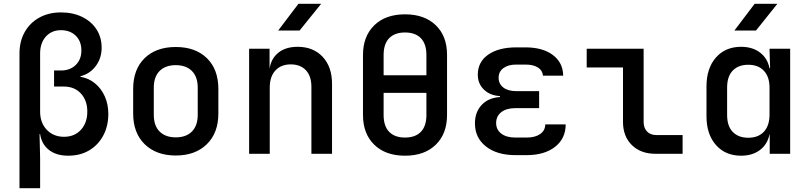

<svg xmlns="http://www.w3.org/2000/svg" viewBox="-20 -805 4240 1005"><path d="M82 180V-525Q82 -589 109.5 -637.5Q137 -686 186 -713Q235 -740 299 -740Q362 -740 410 -716.5Q458 -693 485 -651.5Q512 -610 512 -555Q512 -500 481 -459Q450 -418 401 -406V-403Q444 -396 477 -369Q510 -342 528.5 -300.5Q547 -259 547 -209Q547 -145 520.5 -95.5Q494 -46 447 -18Q400 10 337 10Q275 10 236.5 -20Q198 -50 190 -103H187L190 23V180ZM315 -89Q370 -89 403.5 -125.5Q437 -162 437 -221Q437 -279 403.5 -315.5Q370 -352 314 -352H263V-436H299Q347 -436 376.5 -465Q406 -494 406 -541Q406 -589 376.5 -618Q347 -647 299 -647Q250 -647 220 -613.5Q190 -580 190 -525V-221Q190 -162 225 -125.5Q260 -89 315 -89Z M900 9Q798 9 737.5 -50Q677 -109 677 -211V-339Q677 -442 737 -500.5Q797 -559 900 -559Q1003 -559 1063 -500.5Q1123 -442 1123 -339V-211Q1123 -109 1062.5 -50Q1002 9 900 9ZM900 -86Q954 -86 984.5 -116.5Q1015 -147 1015 -204V-346Q1015 -403 984.5 -433.5Q954 -464 900 -464Q846 -464 815.5 -433.5Q785 -403 785 -346V-204Q785 -147 815.5 -116.5Q846 -86 900 -86Z M1284 0V-550H1391V-445Q1399 -499 1437.5 -529.5Q1476 -560 1538 -560Q1620 -560 1669 -507.5Q1718 -455 1718 -366V0H1610V-350Q1610 -407 1581 -437.5Q1552 -468 1502 -468Q1451 -468 1421.5 -436Q1392 -404 1392 -347V0ZM1436 -645 1542 -785H1661L1548 -645Z M2100 10Q1998 10 1939 -47.5Q1880 -105 1880 -203V-517Q1880 -615 1939 -672.5Q1998 -730 2100 -730Q2202 -730 2261 -673Q2320 -616 2320 -518V-203Q2320 -105 2261 -47.5Q2202 10 2100 10ZM1988 -411H2212V-517Q2212 -575 2183 -605Q2154 -635 2100 -635Q2046 -635 2017 -605Q1988 -575 1988 -517ZM2100 -85Q2154 -85 2183 -115Q2212 -145 2212 -203V-319H1988V-203Q1988 -145 2017 -115Q2046 -85 2100 -85Z M2737 7H2678Q2581 7 2523.5 -38.5Q2466 -84 2466 -159Q2466 -218 2501 -255.5Q2536 -293 2597 -297V-302Q2545 -305 2513 -336Q2481 -367 2481 -414Q2481 -481 2535.5 -519Q2590 -557 2682 -557H2731Q2821 -557 2874 -517Q2927 -477 2928 -409H2822Q2820 -436 2796 -451.5Q2772 -467 2731 -467H2682Q2640 -467 2615 -448.5Q2590 -430 2590 -398Q2590 -366 2614.5 -347Q2639 -328 2682 -328H2802V-239H2678Q2631 -239 2604 -218Q2577 -197 2577 -161Q2577 -126 2604 -105.5Q2631 -85 2678 -85H2737Q2781 -85 2807.5 -103.5Q2834 -122 2834 -154H2941Q2941 -80 2885.5 -36.5Q2830 7 2737 7Z M3411 0Q3334 0 3287.5 -45.5Q3241 -91 3241 -167V-452H3051V-550H3349V-167Q3349 -135 3367 -116.5Q3385 -98 3416 -98H3553V0Z M3824 -645 3930 -785H4049L3937 -645ZM3859 10Q3777 10 3727.5 -46Q3678 -102 3678 -197V-352Q3678 -448 3727.5 -504Q3777 -560 3859 -560Q3918 -560 3957.5 -530.5Q3997 -501 4008 -448H4011L4008 -550H4116V0H4009V-102H4008Q3997 -49 3957.5 -19.5Q3918 10 3859 10ZM3897 -84Q3949 -84 3978.5 -115.5Q4008 -147 4008 -205V-346Q4008 -403 3978.5 -434.5Q3949 -466 3897 -466Q3845 -466 3815.5 -435.5Q3786 -405 3786 -347V-203Q3786 -145 3815.5 -114.5Q3845 -84 3897 -84Z"/></svg>

Font: JetBrains Mono SemiBold
Style: Regular
Weight: 472
Monospace: yes
Designer: Philipp Nurullin, Konstantin Bulenkov
Foundry: JetBrains
Version: Version 2.305; ttfautohint (v1.8.4.7-5d5b)